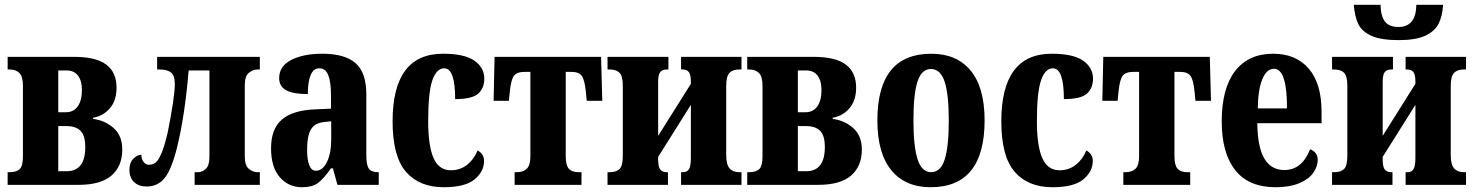

<svg xmlns="http://www.w3.org/2000/svg" viewBox="-20 -774 6171 804"><path d="M12 -53H21Q49 -53 62.5 -66Q76 -79 76 -118V-415Q76 -453 61.5 -468Q47 -483 21 -483H12V-536H289Q382 -536 425 -503.5Q468 -471 468 -407Q468 -353 440 -320.5Q412 -288 370 -281V-276Q419 -270 455.5 -238Q492 -206 492 -148Q492 -78 447 -39Q402 0 310 0H12ZM256 -304Q288 -304 305.5 -328.5Q323 -353 323 -397Q323 -436 306.5 -457.5Q290 -479 259 -479H224V-304ZM259 -57Q337 -57 337 -158Q337 -207 317 -226.5Q297 -246 259 -246H224V-57Z M522 -63Q522 -93 538.5 -109.5Q555 -126 572 -126Q572 -109 581 -96.5Q590 -84 603 -84Q618 -84 630 -92Q642 -100 655 -129.5Q668 -159 682 -218Q712 -368 712 -421Q712 -458 696 -470.5Q680 -483 649 -483H638V-536H1068V-483H1058Q1039 -483 1022 -469Q1005 -455 1005 -418V-118Q1005 -81 1022 -67Q1039 -53 1058 -53H1068V0H795V-53H809Q827 -53 842 -67Q857 -81 857 -118V-479H770Q754 -288 721 -155Q698 -64 669.5 -28.5Q641 7 594 7Q561 7 541.5 -11.5Q522 -30 522 -63Z M1115 -153Q1115 -234 1160 -273Q1205 -312 1298 -316L1366 -319V-374Q1366 -431 1354.5 -459.5Q1343 -488 1317 -488Q1293 -488 1281 -460Q1269 -432 1269 -380Q1208 -380 1178.5 -396Q1149 -412 1149 -447Q1149 -497 1199.5 -523Q1250 -549 1330 -549Q1424 -549 1469 -509.5Q1514 -470 1514 -379V-123Q1514 -83 1524.5 -68Q1535 -53 1563 -53H1566V0H1393L1374 -69H1366Q1334 -24 1310.5 -7Q1287 10 1245 10Q1188 10 1151.5 -32Q1115 -74 1115 -153ZM1367 -191V-266L1337 -263Q1298 -259 1282 -232Q1266 -205 1266 -149Q1266 -59 1303 -59Q1331 -59 1349 -95.5Q1367 -132 1367 -191Z M1624 -266Q1624 -549 1835 -549Q1925 -549 1966.5 -520Q2008 -491 2008 -444Q2008 -405 1982.5 -382Q1957 -359 1886 -359Q1886 -488 1840 -488Q1808 -488 1790.5 -438Q1773 -388 1773 -267Q1773 -163 1795.5 -112Q1818 -61 1868 -61Q1907 -61 1936 -84Q1965 -107 1980 -144Q2007 -129 2007 -100Q2007 -56 1967.5 -23Q1928 10 1838 10Q1736 10 1680 -54.5Q1624 -119 1624 -266Z M2135 -53H2145Q2172 -53 2186.5 -68Q2201 -83 2201 -120V-473H2177Q2144 -473 2132 -456.5Q2120 -440 2115 -392L2111 -352H2047L2051 -536H2497L2502 -352H2437L2433 -392Q2428 -440 2416 -456.5Q2404 -473 2373 -473H2349V-120Q2349 -82 2362 -67.5Q2375 -53 2402 -53H2415V0H2135Z M2524 -53H2533Q2561 -53 2574.5 -66.5Q2588 -80 2588 -121V-415Q2588 -455 2574.5 -469Q2561 -483 2533 -483H2524V-536H2779V-483H2772Q2753 -483 2744.5 -472Q2736 -461 2736 -431V-205L2873 -423V-433Q2873 -460 2865 -471.5Q2857 -483 2839 -483H2832V-536H3085V-483H3075Q3048 -483 3034.5 -468.5Q3021 -454 3021 -414V-125Q3021 -85 3035 -69Q3049 -53 3075 -53H3085V0H2832V-53H2840Q2858 -53 2865.5 -66.5Q2873 -80 2873 -112V-335L2736 -117V-107Q2736 -76 2744.5 -64.5Q2753 -53 2771 -53H2777V0H2524Z M3109 -53H3118Q3146 -53 3159.5 -66Q3173 -79 3173 -118V-415Q3173 -453 3158.5 -468Q3144 -483 3118 -483H3109V-536H3386Q3479 -536 3522 -503.5Q3565 -471 3565 -407Q3565 -353 3537 -320.5Q3509 -288 3467 -281V-276Q3516 -270 3552.5 -238Q3589 -206 3589 -148Q3589 -78 3544 -39Q3499 0 3407 0H3109ZM3353 -304Q3385 -304 3402.5 -328.5Q3420 -353 3420 -397Q3420 -436 3403.5 -457.5Q3387 -479 3356 -479H3321V-304ZM3356 -57Q3434 -57 3434 -158Q3434 -207 3414 -226.5Q3394 -246 3356 -246H3321V-57Z M3654 -270Q3654 -549 3880 -549Q3986 -549 4044.5 -478.5Q4103 -408 4103 -270Q4103 10 3877 10Q3771 10 3712.5 -61Q3654 -132 3654 -270ZM3953 -270Q3953 -380 3935.5 -432.5Q3918 -485 3878 -485Q3839 -485 3822 -432.5Q3805 -380 3805 -270Q3805 -160 3822.5 -106.5Q3840 -53 3879 -53Q3919 -53 3936 -106.5Q3953 -160 3953 -270Z M4173 -266Q4173 -549 4384 -549Q4474 -549 4515.5 -520Q4557 -491 4557 -444Q4557 -405 4531.5 -382Q4506 -359 4435 -359Q4435 -488 4389 -488Q4357 -488 4339.5 -438Q4322 -388 4322 -267Q4322 -163 4344.5 -112Q4367 -61 4417 -61Q4456 -61 4485 -84Q4514 -107 4529 -144Q4556 -129 4556 -100Q4556 -56 4516.5 -23Q4477 10 4387 10Q4285 10 4229 -54.5Q4173 -119 4173 -266Z M4684 -53H4694Q4721 -53 4735.5 -68Q4750 -83 4750 -120V-473H4726Q4693 -473 4681 -456.5Q4669 -440 4664 -392L4660 -352H4596L4600 -536H5046L5051 -352H4986L4982 -392Q4977 -440 4965 -456.5Q4953 -473 4922 -473H4898V-120Q4898 -82 4911 -67.5Q4924 -53 4951 -53H4964V0H4684Z M5096 -265Q5096 -404 5152 -476.5Q5208 -549 5311 -549Q5407 -549 5460.5 -486.5Q5514 -424 5514 -307V-258H5245Q5246 -158 5274.5 -110Q5303 -62 5358 -62Q5432 -62 5466 -149Q5480 -144 5489 -133Q5498 -122 5498 -105Q5498 -77 5479.5 -50.5Q5461 -24 5421 -7Q5381 10 5321 10Q5209 10 5152.5 -61.5Q5096 -133 5096 -265ZM5369 -320Q5370 -399 5356.5 -442.5Q5343 -486 5315 -486Q5284 -486 5266 -442.5Q5248 -399 5247 -320Z M5558 -53H5567Q5595 -53 5608.5 -66.5Q5622 -80 5622 -121V-415Q5622 -455 5608.5 -469Q5595 -483 5567 -483H5558V-536H5813V-483H5806Q5787 -483 5778.5 -472Q5770 -461 5770 -431V-205L5907 -423V-433Q5907 -460 5899 -471.5Q5891 -483 5873 -483H5866V-536H6119V-483H6109Q6082 -483 6068.5 -468.5Q6055 -454 6055 -414V-125Q6055 -85 6069 -69Q6083 -53 6109 -53H6119V0H5866V-53H5874Q5892 -53 5899.5 -66.5Q5907 -80 5907 -112V-335L5770 -117V-107Q5770 -76 5778.5 -64.5Q5787 -53 5805 -53H5811V0H5558ZM5649 -754H5761Q5762 -705 5780 -683Q5798 -661 5836 -661Q5872 -661 5891 -683.5Q5910 -706 5911 -754H6023Q6020 -706 6004 -674.5Q5988 -643 5948.5 -624.5Q5909 -606 5837 -606Q5763 -606 5723 -624Q5683 -642 5668 -673Q5653 -704 5649 -754Z"/></svg>

Font: Noto Serif CondExtraBold
Style: Regular
Weight: 800
Width: 3
Designer: Monotype Design Team
Foundry: Monotype Imaging Inc.
Version: Version 1.001